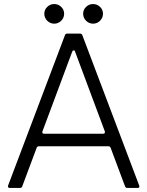

<svg xmlns="http://www.w3.org/2000/svg" viewBox="-20 -929 728 949"><path d="M28 0Q23 0 20.5 -3.5Q18 -7 20 -12L301 -755Q304 -763 312 -763H376Q384 -763 387 -755L668 -12L669 -8Q669 0 660 0H609Q601 0 598 -8L527 -198Q524 -206 516 -206H172Q164 -206 161 -198L90 -8Q87 0 79 0ZM490 -268Q495 -268 497.5 -271.5Q500 -275 498 -280L351 -674Q350 -680 344 -680Q340 -680 337 -674L190 -280L189 -276Q189 -268 198 -268ZM199 -861Q199 -881 213.5 -895Q228 -909 248 -909Q268 -909 282.5 -895Q297 -881 297 -861Q297 -841 282.5 -826.5Q268 -812 248 -812Q228 -812 213.5 -826.5Q199 -841 199 -861ZM391 -861Q391 -881 405.5 -895Q420 -909 440 -909Q460 -909 474.5 -895Q489 -881 489 -861Q489 -841 474.5 -826.5Q460 -812 440 -812Q420 -812 405.5 -826.5Q391 -841 391 -861Z"/></svg>

Font: Open Sauce Two Light
Style: Regular
Weight: 300
Designer: Alfredo Marco Pradil
Foundry: Creative Sauce Fz LLC
Version: Version 1.477